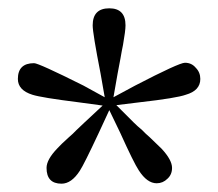

<svg xmlns="http://www.w3.org/2000/svg" viewBox="-20 -844 525 462"><path d="M282 -783Q282 -770 276 -736L273 -721L270 -704Q266 -681 263 -667L253 -610L305 -638Q411 -693 425 -693Q441 -693 451 -681Q462 -670 462 -654Q462 -626 427 -616Q405 -608 317 -598L260 -591L302 -549Q310 -541 322 -531L331 -522L340 -514Q359 -496 369 -486Q394 -459 394 -440Q394 -424 383 -414Q372 -403 357 -403Q334 -403 314 -434Q302 -452 269 -525L243 -579L218 -525Q182 -448 172 -433Q152 -402 128 -402Q92 -402 92 -440Q92 -460 118 -487Q126 -496 146 -514L155 -522L164 -531Q174 -540 183 -549L227 -590L168 -598Q80 -609 58 -616Q23 -627 23 -654Q23 -692 62 -692Q73 -692 181 -638L232 -610L222 -667Q203 -764 203 -783Q203 -824 243 -824Q282 -824 282 -783Z"/></svg>

Font: `n[OS CN SemiBold
Style: <[WOS[P|ûg*[NI>           
Weight: 600
Designer: Ryoko NISHIZUKA ¬âXZm¬º[P (kana & ideographs); Frank Grie√ühammer (Latin, Greek & Cyrillic); Wenlong ZHANG _ e¬á¬ü¬ô (b
Foundry: Adobe Systems Incorporated
Version: Version 1.00 April 7, 2017, initial release